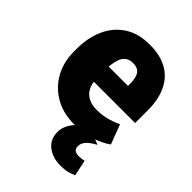

<svg xmlns="http://www.w3.org/2000/svg" viewBox="-213 -646 958 958"><g transform="rotate(45 266.0 -166.5)"><path d="M288.1 10.3Q210.4 10.3 152.6 -23.2Q94.7 -56.6 62.7 -114.7Q30.8 -172.9 30.8 -246.1V-264.2Q30.8 -344.7 59.1 -406.7Q87.4 -468.8 142.1 -503.7Q196.8 -538.6 276.4 -538.1Q348.1 -538.1 397.7 -510.5Q447.3 -482.9 473.1 -429.4Q499 -376 499 -297.9V-209.5H208.5L208 -206.1Q211.9 -181.2 224.9 -161.9Q237.8 -142.6 260.7 -131.3Q283.7 -120.1 317.4 -120.1Q350.6 -120.1 382.6 -127.7Q414.6 -135.3 450.2 -151.9L489.3 -48.3Q453.6 -22.9 402.3 -6.3Q351.1 10.3 288.1 10.3ZM208.5 -315.4H342.8V-328.1Q342.8 -356.4 337.2 -375.5Q331.5 -394.5 317.9 -404.3Q304.2 -414.1 280.3 -414.1Q254.4 -414.1 239 -401.6Q223.6 -389.2 216.6 -367.4Q209.5 -345.7 206.5 -317.9ZM387.7 204.6Q330.1 204.6 293.2 175.8Q256.3 147 256.3 95.2Q256.3 60.5 280.8 25.6Q305.2 -9.3 365.2 -30.3L443.4 0Q406.7 20 392.6 37.4Q378.4 54.7 378.4 73.7Q378.4 90.8 387.9 98.6Q397.5 106.4 418 106.4Q428.7 106.4 437.7 105Q446.8 103.5 454.1 101.6L471.7 186Q455.6 193.8 435.5 199.2Q415.5 204.6 387.7 204.6Z"/></g></svg>

Font: Roboto Slab LO Black
Style: Regular
Weight: 900
Designer: Google
Version: Version 2.000